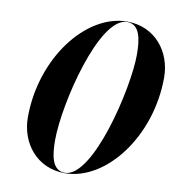

<svg xmlns="http://www.w3.org/2000/svg" viewBox="-85 -837 853 923"><g transform="rotate(10 341.5 -375.0)"><path d="M462 -760C261 -760 71 -513 71 -224C71 -100 154 10 292 10C493 10 683 -237 683 -526C683 -650 600 -760 462 -760ZM462 -758C524 -758 535 -687 535 -611C535 -445 428 8 292 8C230 8 219 -63 219 -139C219 -315 326 -758 462 -758Z"/></g></svg>

Font: Bodoni* 96pt
Style: Bold Italic
Weight: 700
Italic angle: -13°
Version: Version 2.3